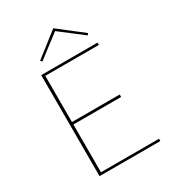

<svg xmlns="http://www.w3.org/2000/svg" viewBox="-202 -968 983 1083"><g transform="rotate(-30 289.5 -426.5)"><path d="M168 -721 159 -731 315 -853 472 -731 463 -721 316 -834ZM520 -15V0H124V-658H491V-643H142V-342H453V-326H142V-15Z"/></g></svg>

Font: Ysabeau SC Thin
Style: Regular
Weight: 200
Designer: Christian Thalmann (Catharsis Fonts)
Version: Version 0.003